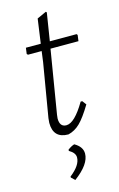

<svg xmlns="http://www.w3.org/2000/svg" viewBox="-125 -644 573 922"><g transform="rotate(-15 162.0 -182.5)"><path d="M155 6Q80 6 80 -71L82 -94L127 -361L134 -414H66L61 -419L65 -449H139L156 -570L202 -591L206 -587L184 -449H317L321 -444L317 -414H178L126 -99L124 -81Q124 -39 157 -39Q198 -39 252 -131H260L275 -111Q240 -53 214 -27.5Q188 -2 155 6ZM169 59Q208 81 208 115Q208 168 130 226L112 209V204Q166 162 166 123Q166 100 136 83V77Q153 64 169 59Z"/></g></svg>

Font: Alegreya Sans SC Light
Style: Italic
Weight: 300
Italic angle: -7°
Designer: Juan Pablo del Peral
Foundry: Huerta Tipografica
Version: Version 2.007